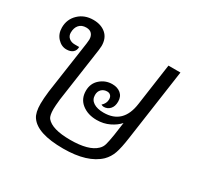

<svg xmlns="http://www.w3.org/2000/svg" viewBox="-132 -740 928 902"><g transform="rotate(30 332.5 -288.5)"><path d="M609 -576 554 -190Q546 -132 535.5 -102Q525 -72 503 -50Q441 9 310 9Q169 9 129 -50Q113 -73 113 -121Q113 -148 118 -190L159 -474Q161 -490 161 -496Q161 -515 151 -526.5Q141 -538 121 -538Q96 -538 82.5 -522.5Q69 -507 69 -481Q69 -463 81.5 -452.5Q94 -442 113 -442H137Q137 -423 124.5 -412.5Q112 -402 90 -402Q63 -402 42 -424.5Q21 -447 21 -481Q21 -526 52.5 -556Q84 -586 132 -586Q174 -586 200 -563.5Q226 -541 226 -499Q226 -494 224 -476L182 -183Q178 -145 178 -130Q178 -94 188 -81Q219 -43 318 -43Q418 -43 457 -81Q470 -93 475 -111Q480 -129 486 -166L496 -237Q478 -216 447 -201Q416 -186 379 -186Q331 -186 299 -211Q267 -236 267 -280Q267 -320 295 -344.5Q323 -369 360 -369Q388 -369 406 -354Q424 -339 424 -311Q424 -285 410.5 -270.5Q397 -256 377 -256Q371 -256 363 -260Q382 -277 382 -299Q382 -312 375 -319.5Q368 -327 356 -327Q338 -327 326 -315.5Q314 -304 314 -284Q314 -259 334.5 -245.5Q355 -232 390 -232Q496 -232 512 -350L544 -576Z"/></g></svg>

Font: Krub
Style: Italic
Weight: 400
Italic angle: -8°
Designer: Ekaluck Peanpanawate
Foundry: Cadson Demak Co.,Ltd.
Version: Version 1.000; ttfautohint (v1.6)